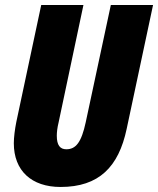

<svg xmlns="http://www.w3.org/2000/svg" viewBox="-20 -734 629 764"><path d="M221 10C374 10 452 -70 484 -221L589 -714H421L321 -247C304 -168 282 -140 244 -140C219 -140 206 -156 206 -194C206 -207 208 -226 213 -246L312 -714H144L45 -249C39 -219 35 -187 35 -164C35 -55 105 10 221 10Z"/></svg>

Font: Noto Sans UI Condensed Black
Style: Italic
Weight: 900
Width: 3
Italic angle: -192°
Designer: Monotype Design Team
Foundry: Monotype Imaging Inc.
Version: Version 1.901